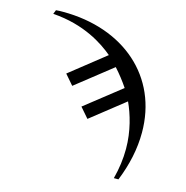

<svg xmlns="http://www.w3.org/2000/svg" viewBox="-84 -623 664 686"><g transform="rotate(15 247.5 -279.5)"><path d="M265 -436 135 -333 167 -296 300 -401C319 -380 336 -358 350 -337L218 -233L250 -196L374 -294C393 -253 411 -194 411 -128C411 -91 406 -54 396 -16H413C438 -78 451 -139 451 -199C451 -405 293 -543 67 -543C59 -543 49 -543 41 -542L35 -527C152 -519 227 -468 265 -436Z"/></g></svg>

Font: Libertinus Serif
Style: Regular
Weight: 400
Designer: Philipp H. Poll, Khaled Hosny
Foundry: Caleb Maclennan
Version: Version 7.050;RELEASE